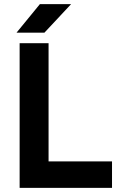

<svg xmlns="http://www.w3.org/2000/svg" viewBox="-20 -909 578 929"><path d="M75 -700H215V-128H522V0H75ZM173 -889H324L195 -751H60Z"/></svg>

Font: Oak Sans
Style: Bold
Weight: 700
Designer: Erik Kennedy, Walven
Foundry: Erik Kennedy, Walven
Version: Version 1.000